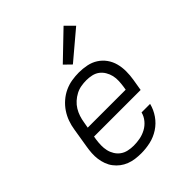

<svg xmlns="http://www.w3.org/2000/svg" viewBox="-217 -900 1034 1034"><g transform="rotate(-45 300.0 -383.0)"><path d="M255 8Q232 8 209.5 5Q187 2 166.5 -6Q146 -14 129 -27Q112 -40 99 -57Q86 -74 78.5 -94.5Q71 -115 68 -137Q65 -159 66.5 -182Q68 -205 72 -228L90 -338Q94 -365 103.5 -391.5Q113 -418 129 -442Q145 -466 167.5 -485.5Q190 -505 216 -517Q242 -529 269.5 -533.5Q297 -538 324 -538Q354 -538 383.5 -532Q413 -526 437 -510.5Q461 -495 477.5 -472Q494 -449 501.5 -421Q509 -393 509 -362.5Q509 -332 504 -302L493 -236H138L135 -218Q132 -197 131.5 -176Q131 -155 135.5 -135.5Q140 -116 150.5 -99Q161 -82 177 -70.5Q193 -59 213.5 -54.5Q234 -50 255 -50Q279 -50 303 -54.5Q327 -59 349.5 -71Q372 -83 388.5 -103Q405 -123 411 -147H476Q467 -111 445.5 -80Q424 -49 392.5 -28.5Q361 -8 325.5 0Q290 8 255 8ZM148 -294H437L440 -312Q443 -332 444 -353Q445 -374 440.5 -393.5Q436 -413 425.5 -430.5Q415 -448 399.5 -459.5Q384 -471 364 -475.5Q344 -480 323 -480Q303 -480 282.5 -476.5Q262 -473 243 -463Q224 -453 208 -438.5Q192 -424 181 -406Q170 -388 163.5 -368Q157 -348 154 -328ZM332 -591 293 -629 444 -774 492 -726Z"/></g></svg>

Font: Iosevka Curly Slab LtExObl
Style: Regular
Weight: 300
Width: 7
Italic angle: -9°
Monospace: yes
Designer: Belleve Invis
Foundry: Belleve Invis
Version: Version 11.1.0; ttfautohint (v1.8.3)